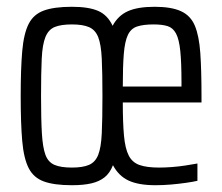

<svg xmlns="http://www.w3.org/2000/svg" viewBox="-20 -538 654 566"><path d="M192 8Q140 8 109.5 -3Q79 -14 64.5 -42.5Q50 -71 45.5 -122.5Q41 -174 41 -255Q41 -335 45.5 -387Q50 -439 64.5 -467.5Q79 -496 109.5 -507Q140 -518 192 -518Q241 -518 269 -506Q297 -494 312 -462Q328 -492 357 -505Q386 -518 436 -518Q485 -518 513.5 -505Q542 -492 554.5 -462Q567 -432 570.5 -381.5Q574 -331 574 -256V-236H342Q342 -176 345.5 -138Q349 -100 359.5 -79.5Q370 -59 391.5 -51.5Q413 -44 449 -44Q466 -44 486 -45.5Q506 -47 526 -50Q546 -53 562 -56V-5Q549 -2 528 1Q507 4 484 6Q461 8 438 8Q389 8 359.5 -5.5Q330 -19 313 -51Q304 -28 288.5 -15.5Q273 -3 249.5 2.5Q226 8 192 8ZM192 -44Q224 -44 242.5 -52Q261 -60 269.5 -81.5Q278 -103 280 -144.5Q282 -186 282 -255Q282 -323 280 -365Q278 -407 269.5 -428.5Q261 -450 242.5 -458Q224 -466 192 -466Q160 -466 141.5 -458.5Q123 -451 114 -429Q105 -407 103 -365Q101 -323 101 -255Q101 -186 103.5 -144.5Q106 -103 114 -81.5Q122 -60 140.5 -52Q159 -44 192 -44ZM515 -250V-296Q515 -353 511.5 -387.5Q508 -422 499 -439Q490 -456 474 -461Q458 -466 433 -466Q403 -466 384.5 -460Q366 -454 357 -435Q348 -416 345 -379.5Q342 -343 342 -283H548Z"/></svg>

Font: Saira ExtraCondensed
Style: Regular
Weight: 400
Width: 2
Designer: Hector Gatti with collaboration of the Omnibus-Type team
Foundry: Omnibus-Type
Version: Version 1.101